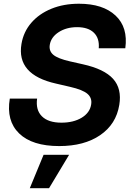

<svg xmlns="http://www.w3.org/2000/svg" viewBox="-20 -759 693 1013"><path d="M292.5 11.7Q149.9 11.7 81.1 -54.9Q12.2 -121.6 31.7 -238.8H175.8Q167.5 -178.7 201.2 -145.3Q234.9 -111.8 304.2 -111.8Q367.7 -111.8 410.9 -137.9Q454.1 -164.1 460.9 -207.5Q466.8 -241.7 441.7 -263.7Q416.5 -285.6 349.6 -300.8L275.9 -317.9Q65.9 -364.7 93.3 -527.3Q104 -591.3 145.3 -638.9Q186.5 -686.5 251.2 -712.9Q315.9 -739.3 396.5 -739.3Q523.4 -739.3 589.8 -676.8Q656.2 -614.3 641.1 -504.4H501Q505.4 -557.1 475.3 -586.4Q445.3 -615.7 386.7 -615.7Q330.6 -615.7 290 -589.6Q249.5 -563.5 242.7 -522.9Q237.3 -490.2 261.2 -470Q285.2 -449.7 349.6 -435.1L417 -419.9Q529.8 -395 576.7 -343Q623.5 -291 609.4 -205.6Q592.8 -103.5 508.5 -45.9Q424.3 11.7 292.5 11.7ZM137.2 233.9 210 57.6H344.7L238.8 233.9Z"/></svg>

Font: Inter Display
Style: Bold Italic
Weight: 700
Italic angle: -9.39999°
Designer: Rasmus Andersson
Foundry: rsms
Version: Version 4.000;git-a52131595